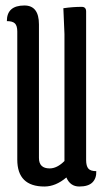

<svg xmlns="http://www.w3.org/2000/svg" viewBox="-20 -670 374 700"><path d="M161 -56Q188 -56 215 -83V-546L211 -640Q245 -645 278 -645Q294 -645 294 -628V-87Q294 -65 302 -55.5Q310 -46 331 -46Q332 -20 317 -5Q302 10 269 10Q236 10 222 -23Q183 10 142 10Q43 10 43 -88V-555Q43 -576 34.5 -584.5Q26 -593 5 -593Q5 -650 69 -650Q122 -650 122 -581V-94Q122 -56 161 -56Z"/></svg>

Font: el_Medula One
Style: Regular
Weight: 400
Designer: Luciano Vergara
Foundry: Luciano Vergara
Version: Version 1.002 August 17, 2020